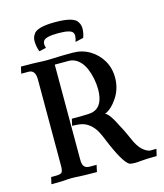

<svg xmlns="http://www.w3.org/2000/svg" viewBox="-111 -824 779 913"><g transform="rotate(-15 278.0 -367.5)"><path d="M440.4 5.4Q425.3 5.4 414.1 2.4Q383.8 -13.7 334 -134.3Q325.2 -156.7 316.4 -174.3Q296.4 -214.4 261.2 -231.9Q241.2 -242.2 196.8 -242.2L204.1 -275.4H246.1Q292 -275.4 308.6 -279.8Q361.3 -295.4 361.3 -379.4Q361.3 -404.3 355.5 -433.1Q343.3 -490.2 318.1 -517.6Q293 -544.9 260.3 -544.9H192.4V-79.6Q192.4 -57.1 197.8 -47.9Q206.1 -33.2 226.1 -33.2H261.2L253.9 0.5Q187 0.5 148.4 -2.4Q141.1 -2.9 130.9 -2.9Q119.1 -2.9 108.4 -2Q92.3 0.5 29.8 0.5L37.6 -33.2H63Q81.5 -33.2 89.1 -39.3Q96.7 -45.4 96.7 -73.2V-498Q96.7 -544.4 63 -544.4H27.3Q29.8 -556.6 31.2 -562.3Q32.7 -567.9 34.7 -577.6Q101.6 -577.6 140.1 -575.2Q147.9 -574.7 158.2 -574.7Q173.3 -574.7 195.8 -575.7Q230.5 -577.6 288.6 -577.6Q335 -577.6 372.3 -555.4Q409.7 -533.2 431.6 -495.8Q453.6 -458.5 453.6 -411.6Q453.6 -357.4 425 -314.2Q396.5 -271 362.8 -256.8Q382.8 -252.4 419.4 -176.3Q430.7 -157.7 458.5 -94.2Q476.1 -60.1 495.4 -46.4Q514.6 -32.7 526.9 -32.7L555.7 -33.2L547.9 0.5Q498.5 0.5 469.7 3.4Q452.6 5.4 440.4 5.4ZM246.1 -739.7Q339.4 -739.7 355 -709Q364.3 -695.3 364.3 -677.2Q364.3 -656.2 356 -632.8L315.9 -623.5Q321.8 -641.6 321.8 -653.8Q321.8 -659.7 319.3 -665Q312.5 -685.1 246.6 -685.1Q183.1 -685.1 172.9 -667Q168.9 -660.6 168.9 -651.9Q168.9 -646 172.4 -632.8L138.2 -625Q128.4 -651.4 128.4 -677.7Q128.4 -695.3 137.7 -709Q153.3 -739.7 246.1 -739.7Z"/></g></svg>

Font: Quaaykop
Style: Medium
Weight: 500
Designer: Tup Wanders
Foundry: Free font, DO NOT SELL
Version: Version 1.00;July 31, 2023;FontCreator 11.5.0.2430 64-bit